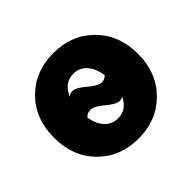

<svg xmlns="http://www.w3.org/2000/svg" viewBox="-132 -691 858 858"><g transform="rotate(-45 296.5 -262.0)"><path d="M563 -262.2Q563 -143.6 488 -67.9Q413.1 7.8 297.9 7.8Q181.6 7.8 106.9 -67.6Q32.2 -143.1 32.2 -262.2Q32.2 -381.8 106.7 -457Q181.2 -532.2 297.9 -532.2Q413.1 -532.2 488 -456.8Q563 -381.3 563 -262.2ZM295.9 -121.1Q352.1 -121.1 377 -176.8Q366.7 -170.9 356.9 -170.9Q343.8 -170.9 326.9 -181.2Q310.1 -191.4 296.4 -203.4Q282.7 -215.3 265.4 -225.6Q248 -235.8 233.9 -235.8Q215.3 -235.8 201.2 -220.2Q209.5 -173.3 234.1 -147.2Q258.8 -121.1 295.9 -121.1ZM295.9 -403.8Q237.3 -403.8 211.9 -341.8Q223.6 -352.1 236.8 -352.1Q250 -352.1 267.1 -341.8Q284.2 -331.5 297.9 -319.1Q311.5 -306.6 328.9 -296.4Q346.2 -286.1 359.9 -286.1Q376.5 -286.1 390.1 -299.8Q383.3 -348.1 358.4 -376Q333.5 -403.8 295.9 -403.8Z"/></g></svg>

Font: LT Superior Black
Style: Regular
Weight: 900
Designer: Daniel Lyons
Foundry: LyonsType
Version: Version 2.005